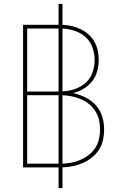

<svg xmlns="http://www.w3.org/2000/svg" viewBox="-20 -863 640 990"><path d="M282 107V0H99V-735H282V-843H302V-735Q327 -734 350.5 -728.5Q374 -723 396 -712.5Q418 -702 436.5 -685.5Q455 -669 467 -647.5Q479 -626 484 -602Q489 -578 489 -554Q489 -524 481 -495.5Q473 -467 455 -444Q437 -421 411.5 -405.5Q386 -390 357 -383Q390 -376 421 -360.5Q452 -345 474.5 -320Q497 -295 507 -262Q517 -229 517 -196Q517 -168 511 -141Q505 -114 490.5 -91.5Q476 -69 454.5 -51.5Q433 -34 408 -23Q383 -12 356 -6.5Q329 -1 302 0V107ZM120 -391H282V-716H120ZM302 -392Q335 -393 366.5 -404Q398 -415 422 -436.5Q446 -458 457 -489.5Q468 -521 468 -554Q468 -586 457 -617.5Q446 -649 422 -671Q398 -693 366.5 -703.5Q335 -714 302 -716ZM120 -19H282V-372H120ZM302 -19Q327 -20 351 -25Q375 -30 397.5 -40Q420 -50 439.5 -65.5Q459 -81 472 -101.5Q485 -122 490.5 -146.5Q496 -171 496 -196Q496 -220 490.5 -244.5Q485 -269 472 -289.5Q459 -310 439.5 -326Q420 -342 397.5 -351.5Q375 -361 351 -366Q327 -371 302 -372Z"/></svg>

Font: Iosevka Thin Extended
Style: Regular
Weight: 100
Width: 7
Monospace: yes
Designer: Belleve Invis
Foundry: Belleve Invis
Version: Version 32.5.0; ttfautohint (v1.8.4)